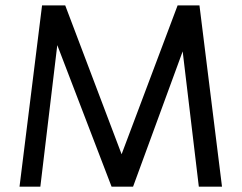

<svg xmlns="http://www.w3.org/2000/svg" viewBox="-20 -700 906 720"><path d="M436 -121.6 646 -679.7H728L812.5 0H725.6L665 -507.3L479 0H398.4L194.8 -530.8L131.3 0H53.2L137.7 -679.7H224.6Z"/></svg>

Font: Molengo
Style: Regular
Weight: 400
Designer: moyogo
Foundry: moyogo
Version: Version 0.11; ttfautohint (v0.8) -G 32 -r 16 -x